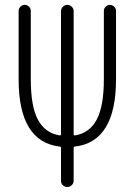

<svg xmlns="http://www.w3.org/2000/svg" viewBox="-20 -750 540 770"><path d="M219.7 -162.1Q54.7 -181.6 54.7 -431.6V-706.1Q54.7 -715.8 62 -723.1Q69.3 -730.5 79.1 -730.5Q88.9 -730.5 96.2 -723.1Q103.5 -715.8 103.5 -706.1V-431.6Q103.5 -324.2 131.8 -270.5Q160.2 -216.8 218.8 -207Q224.6 -207 224.6 -210.9V-705.1Q224.6 -715.8 232.4 -723.1Q240.2 -730.5 250 -730.5Q259.8 -730.5 267.6 -723.1Q275.4 -715.8 275.4 -705.1V-210.9Q275.4 -207 281.2 -207Q339.8 -216.8 368.2 -271Q396.5 -325.2 396.5 -431.6V-706.1Q396.5 -715.8 403.8 -723.1Q411.1 -730.5 420.9 -730.5Q430.7 -730.5 438 -723.1Q445.3 -715.8 445.3 -706.1V-431.6Q445.3 -181.6 280.3 -162.1Q275.4 -162.1 275.4 -156.2V-25.4Q275.4 -14.6 267.6 -7.3Q259.8 0 250 0Q240.2 0 232.4 -6.8Q224.6 -13.7 224.6 -25.4V-156.2Q224.6 -162.1 219.7 -162.1Z"/></svg>

Font: Rounded-L Mgen+ 1mn light
Style: Regular
Weight: 200
Designer: [Source Han Sans]
Ryoko NISHIZUKA  (kana & ideographs); Paul D. Hunt (Latin, Greek & Cyrillic); Wenlong ZHANG  (bopomofo
Version: Version 1.059.20150602